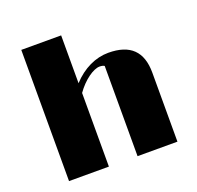

<svg xmlns="http://www.w3.org/2000/svg" viewBox="-122 -821 974 950"><g transform="rotate(-20 365.0 -345.5)"><path d="M84.5 0H294.4V-387.7C333.5 -443.4 387.2 -481 419.9 -481C430.7 -481 439.5 -479 445.3 -475.1V0H655.3V-363.3C655.3 -474.6 599.1 -530.3 483.4 -530.3C417 -530.3 349.1 -499 294.4 -439V-690.9H84.5Z"/></g></svg>

Font: Limelight
Style: Regular
Weight: 400
Designer: Nicole Fally
Foundry: Nicole Fally
Version: Version 1.002